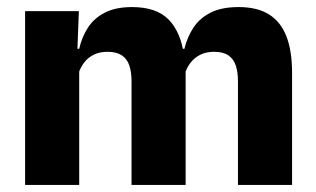

<svg xmlns="http://www.w3.org/2000/svg" viewBox="-20 -523 893 543"><path d="M653 0V-293Q653 -319 646.8 -337.8Q640.5 -356.5 625.8 -366.5Q611 -376.5 585 -376.5Q563 -376.5 546.5 -368.2Q530 -360 519 -345.8Q508 -331.5 502.5 -313.5L488 -385H501.5Q509.5 -418 527 -444.8Q544.5 -471.5 575.5 -487.2Q606.5 -503 655 -503Q707.5 -503 740.8 -482.2Q774 -461.5 790 -420.2Q806 -379 806 -317.5V0ZM51 0V-491.5H203L198 -359L204 -354V0ZM352 0V-293Q352 -319 345.8 -337.8Q339.5 -356.5 324.5 -366.5Q309.5 -376.5 284 -376.5Q261.5 -376.5 245 -368.2Q228.5 -360 217.8 -345.8Q207 -331.5 201.5 -313.5L178 -385H204Q211.5 -418.5 228.8 -445Q246 -471.5 276.5 -487.2Q307 -503 353.5 -503Q422 -503 456.8 -467.8Q491.5 -432.5 500.5 -365.5Q502 -355.5 503.5 -341Q505 -326.5 505 -315V0Z"/></svg>

Font: Anek Gurmukhi
Style: Bold
Weight: 700
Designer: Sarang Kulkarni (Gurmukhi), Yesha Goshar (Latin)
Foundry: Ek Type
Version: Version 1.003